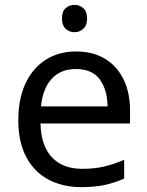

<svg xmlns="http://www.w3.org/2000/svg" viewBox="-20 -757 604 787"><path d="M292 -546Q361 -546 410.5 -516Q460 -486 486.5 -431.5Q513 -377 513 -304V-251H146Q148 -160 192.5 -112.5Q237 -65 317 -65Q368 -65 407.5 -74.5Q447 -84 489 -102V-25Q448 -7 408 1.5Q368 10 313 10Q237 10 178.5 -21Q120 -52 87.5 -113.5Q55 -175 55 -264Q55 -352 84.5 -415Q114 -478 167.5 -512Q221 -546 292 -546ZM291 -474Q228 -474 191.5 -433.5Q155 -393 148 -321H421Q420 -389 389 -431.5Q358 -474 291 -474ZM286 -737Q306 -737 321.5 -723.5Q337 -710 337 -681Q337 -653 321.5 -639Q306 -625 286 -625Q264 -625 249 -639Q234 -653 234 -681Q234 -710 249 -723.5Q264 -737 286 -737Z"/></svg>

Font: Noto Sans Kaithi
Style: Regular
Weight: 400
Designer: Monotype Design Team
Foundry: Monotype Imaging Inc.
Version: Version 2.005; ttfautohint (v1.8.4.7-5d5b)